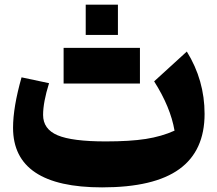

<svg xmlns="http://www.w3.org/2000/svg" viewBox="-20 -788 926 818"><path d="M723.6 -231.4Q706.5 -331.5 636.7 -441.4L775.9 -568.4Q851.6 -446.3 851.6 -302.7Q851.6 -145.5 744.1 -67.6Q636.7 10.3 415 10.3Q35.6 10.3 35.6 -243.7Q35.6 -331.1 71.8 -458.5L189 -433.6Q163.6 -352.5 163.6 -298.3Q163.6 -237.8 225.3 -211.7Q287.1 -185.5 430.2 -185.5Q533.7 -185.5 601.1 -196Q668.5 -206.5 723.6 -231.4ZM251 -432.1V-584H576.2V-432.1ZM345.2 -768.1H482.4V-639.2H345.2Z"/></svg>

Font: Pinar-DS3-FD ExtraBold
Style: Regular
Weight: 800
Designer: Amin Abedi
Version: Version 3.000